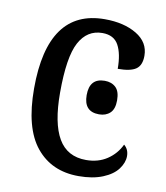

<svg xmlns="http://www.w3.org/2000/svg" viewBox="-68 -604 581 671"><g transform="rotate(10 222.5 -268.0)"><path d="M49 -265Q49 -546 251 -546Q319 -546 364 -519Q409 -492 409 -444Q409 -410 389.5 -396.5Q370 -383 325 -383Q325 -436 308.5 -466.5Q292 -497 251 -497Q197 -497 169 -445Q141 -393 141 -266Q141 -158 172.5 -104Q204 -50 271 -50Q314 -50 345.5 -71Q377 -92 393 -126Q410 -112 410 -88Q410 -65 393 -42Q376 -19 340.5 -4.5Q305 10 255 10Q159 10 104 -57.5Q49 -125 49 -265ZM234 -274Q234 -334 288 -334Q312 -334 327 -320Q342 -306 342 -274Q342 -243 327 -229Q312 -215 288 -215Q234 -215 234 -274Z"/></g></svg>

Font: Noto Serif Narrow
Style: Regular
Weight: 400
Width: 4
Designer: Monotype Design Team
Foundry: Monotype Imaging Inc.
Version: Version 1.001